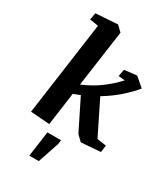

<svg xmlns="http://www.w3.org/2000/svg" viewBox="-240 -872 1079 1230"><g transform="rotate(30 299.0 -257.0)"><path d="M571.8 0 428.7 10.7 389.2 -27.3 277.8 -251.5Q266.1 -246.6 253.9 -241.9Q241.7 -237.3 229 -232.9L195.3 10.7L54.7 0L150.9 -690.9L86.9 -700.7L96.7 -752L258.3 -762.7L297.9 -724.6L239.3 -307.1Q315.9 -339.4 373.8 -383.1Q431.6 -426.8 474.1 -473.6L426.3 -478.5L436 -529.8L527.8 -540.5L594.7 -482.9Q562.5 -443.4 511.5 -397Q460.4 -350.6 389.2 -307.6L510.7 -61.5L578.6 -51.3ZM211.9 62.5H312.5L308.6 92.8L255.9 249.5H186Z"/></g></svg>

Font: Noticia Text
Style: Bold Italic
Weight: 700
Italic angle: -8°
Designer: JM Sole
Foundry: JM Sole
Version: Version 1.003